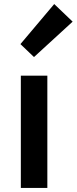

<svg xmlns="http://www.w3.org/2000/svg" viewBox="-20 -929 379 949"><path d="M83 0V-555H214V0ZM148 -647 81 -711 248 -909 339 -822Z"/></svg>

Font: Noto Sans JP SemiBold
Style: Regular
Weight: 600
Designer: Ryoko NISHIZUKA  (kana, bopomofo & ideographs); Paul D. Hunt (Latin, Greek & Cyrillic); Sandoll Communications , Soo-you
Foundry: Adobe
Version: Version 2.004-H2;hotconv 1.0.118;makeotfexe 2.5.65603